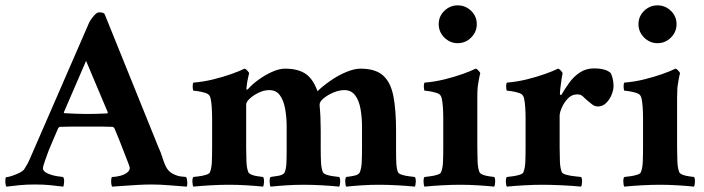

<svg xmlns="http://www.w3.org/2000/svg" viewBox="-33 -692 2626 716"><path d="M92 -131 300 -609Q305 -619 316.5 -632.5Q328 -646 336 -646Q353 -646 357 -640L557 -145Q567 -123 572 -106.5Q577 -90 584 -74Q593 -54 609.5 -45Q626 -36 641.5 -34Q657 -32 661 -32Q665 -25 665.5 -12Q666 1 663 4Q634 2 599 -1Q564 -4 532 -4Q510 -4 482 -2.5Q454 -1 428.5 1Q403 3 385 4Q383 1 382 -7.5Q381 -16 382 -24Q383 -32 385 -32Q398 -32 415.5 -36.5Q433 -41 443 -50Q451 -57 451 -66Q451 -69 445 -84.5Q439 -100 430.5 -122Q422 -144 413.5 -165.5Q405 -187 399 -201Q393 -215 393 -215Q393 -215 390.5 -217Q388 -219 386 -219Q365 -220 345.5 -220Q326 -220 310 -220Q305 -220 300.5 -220Q296 -220 292 -220Q262 -220 239.5 -220Q217 -220 191 -219Q187 -219 184 -214Q184 -214 177.5 -199Q171 -184 163 -165Q155 -146 149 -132Q142 -114 134.5 -92Q127 -70 127 -65Q127 -53 144 -45.5Q161 -38 179.5 -35Q198 -32 202 -32Q207 -27 206 -13Q205 1 203 4Q178 1 154 -1.5Q130 -4 98 -4Q64 -4 40.5 -1.5Q17 1 -9 4Q-12 1 -13 -11Q-14 -23 -11 -31Q-5 -31 9.5 -35.5Q24 -40 38.5 -47Q53 -54 58 -62Q71 -82 77 -96.5Q83 -111 92 -131ZM288 -465 205 -273Q205 -273 205.5 -271.5Q206 -270 207 -270Q222 -269 247 -268Q272 -267 288 -267Q311 -267 327.5 -267.5Q344 -268 366 -269Q368 -269 368.5 -271Q369 -273 369 -273Z M1030 -436Q1077 -436 1105.5 -417.5Q1134 -399 1151 -352Q1173 -373 1201.5 -392.5Q1230 -412 1259.5 -424Q1289 -436 1311 -436Q1367 -436 1395.5 -410.5Q1424 -385 1434 -333.5Q1444 -282 1444 -205V-142Q1444 -139 1444 -135.5Q1444 -132 1444 -129Q1444 -103 1445 -83Q1446 -63 1451 -50Q1454 -44 1466.5 -40Q1479 -36 1493.5 -34.5Q1508 -33 1514 -32Q1518 -27 1517.5 -14Q1517 -1 1514 4Q1486 1 1448.5 -1Q1411 -3 1380 -3Q1349 -3 1318 -1Q1287 1 1258 4Q1255 -1 1254.5 -14Q1254 -27 1258 -32Q1268 -33 1286.5 -36.5Q1305 -40 1309 -50Q1315 -65 1316 -88Q1317 -111 1317 -142V-219Q1317 -254 1311.5 -285.5Q1306 -317 1291.5 -336.5Q1277 -356 1251 -356Q1232 -356 1210.5 -347Q1189 -338 1174 -325.5Q1159 -313 1159 -303V-297Q1161 -277 1162 -254Q1163 -231 1163 -205V-142Q1163 -111 1164 -88Q1165 -65 1171 -50Q1174 -44 1186 -40Q1198 -36 1212 -34.5Q1226 -33 1232 -32Q1236 -27 1235.5 -14Q1235 -1 1232 4Q1204 1 1167.5 -1Q1131 -3 1100 -3Q1069 -3 1037 -1Q1005 1 976 4Q973 -1 972.5 -14Q972 -27 976 -32Q986 -33 1005.5 -36.5Q1025 -40 1029 -50Q1034 -63 1035 -83Q1036 -103 1036 -129Q1036 -132 1036 -135.5Q1036 -139 1036 -142V-219Q1036 -254 1030.5 -285.5Q1025 -317 1011 -336.5Q997 -356 971 -356Q952 -356 932 -346.5Q912 -337 898.5 -324.5Q885 -312 885 -302V-142Q885 -115 886 -90Q887 -65 893 -50Q896 -44 906.5 -40Q917 -36 929.5 -34.5Q942 -33 948 -32Q952 -27 951.5 -14Q951 -1 948 4Q920 1 886 -1Q852 -3 821 -3Q790 -3 753.5 -1Q717 1 688 4Q685 -1 684.5 -14Q684 -27 688 -32Q695 -33 708.5 -34.5Q722 -36 735 -40Q748 -44 750 -50Q756 -65 757 -88Q758 -111 758 -142V-254Q758 -259 757.5 -275.5Q757 -292 755 -309.5Q753 -327 749 -334Q745 -342 731.5 -346Q718 -350 705 -352Q692 -354 688 -354Q687 -355 686 -362.5Q685 -370 686 -377Q687 -384 689 -384Q726 -387 762.5 -396Q799 -405 830 -416Q861 -427 879 -436Q884 -435 890 -428Q896 -421 896 -419Q895 -415 892 -401.5Q889 -388 887.5 -376Q886 -364 886 -363Q886 -358 887 -357Q889 -357 894 -362Q908 -378 931.5 -395Q955 -412 981.5 -424Q1008 -436 1030 -436Z M1747 -302V-142Q1747 -115 1748 -90Q1749 -65 1755 -50Q1758 -44 1768.5 -40Q1779 -36 1791.5 -34.5Q1804 -33 1810 -32Q1814 -27 1813.5 -14Q1813 -1 1810 4Q1782 1 1748 -1Q1714 -3 1683 -3Q1652 -3 1615.5 -1Q1579 1 1550 4Q1547 -1 1546.5 -14Q1546 -27 1550 -32Q1557 -33 1570.5 -34.5Q1584 -36 1597 -40Q1610 -44 1612 -50Q1618 -65 1619 -88Q1620 -111 1620 -142V-254Q1620 -259 1619.5 -275.5Q1619 -292 1617 -309.5Q1615 -327 1611 -334Q1607 -342 1593.5 -346Q1580 -350 1567 -352Q1554 -354 1550 -354Q1549 -355 1548 -362.5Q1547 -370 1548 -377Q1549 -384 1551 -384Q1588 -387 1624.5 -396Q1661 -405 1692 -416Q1723 -427 1741 -436Q1746 -435 1752 -428Q1758 -421 1758 -419Q1756 -413 1752.5 -393.5Q1749 -374 1748 -363Q1747 -347 1747 -327Q1747 -307 1747 -302ZM1603 -602Q1603 -631 1624 -651.5Q1645 -672 1674 -672Q1703 -672 1724 -651.5Q1745 -631 1745 -602Q1745 -573 1724 -552Q1703 -531 1674 -531Q1645 -531 1624 -552Q1603 -573 1603 -602Z M2183 -437Q2202 -437 2218 -433Q2234 -429 2244 -420Q2247 -416 2251 -402Q2255 -388 2255 -372Q2255 -356 2247.5 -338Q2240 -320 2227 -307.5Q2214 -295 2197 -295Q2184 -295 2174 -303.5Q2164 -312 2155 -319Q2147 -327 2139.5 -333.5Q2132 -340 2119 -340Q2099 -340 2084.5 -324.5Q2070 -309 2062 -290.5Q2054 -272 2054 -261V-142Q2054 -115 2055 -90Q2056 -65 2062 -50Q2065 -44 2080 -40Q2095 -36 2111.5 -34.5Q2128 -33 2134 -32Q2138 -27 2137.5 -14Q2137 -1 2134 4Q2106 1 2063.5 -1Q2021 -3 1990 -3Q1959 -3 1922.5 -1Q1886 1 1857 4Q1854 -1 1853.5 -14Q1853 -27 1857 -32Q1864 -33 1877.5 -34.5Q1891 -36 1904 -40Q1917 -44 1919 -50Q1925 -65 1926 -88Q1927 -111 1927 -142V-254Q1927 -259 1926.5 -275.5Q1926 -292 1924 -309.5Q1922 -327 1918 -334Q1914 -342 1900.5 -346Q1887 -350 1874 -352Q1861 -354 1857 -354Q1856 -355 1855 -362.5Q1854 -370 1855 -377Q1856 -384 1858 -384Q1895 -387 1931.5 -396Q1968 -405 1999 -416Q2030 -427 2048 -436Q2053 -435 2059 -428Q2065 -421 2065 -419Q2064 -415 2061.5 -399Q2059 -383 2057 -366Q2055 -349 2055 -342Q2055 -338 2057.5 -338Q2060 -338 2061 -339Q2073 -360 2089.5 -383Q2106 -406 2129 -421.5Q2152 -437 2183 -437Z M2492 -302V-142Q2492 -115 2493 -90Q2494 -65 2500 -50Q2503 -44 2513.5 -40Q2524 -36 2536.5 -34.5Q2549 -33 2555 -32Q2559 -27 2558.5 -14Q2558 -1 2555 4Q2527 1 2493 -1Q2459 -3 2428 -3Q2397 -3 2360.5 -1Q2324 1 2295 4Q2292 -1 2291.5 -14Q2291 -27 2295 -32Q2302 -33 2315.5 -34.5Q2329 -36 2342 -40Q2355 -44 2357 -50Q2363 -65 2364 -88Q2365 -111 2365 -142V-254Q2365 -259 2364.5 -275.5Q2364 -292 2362 -309.5Q2360 -327 2356 -334Q2352 -342 2338.5 -346Q2325 -350 2312 -352Q2299 -354 2295 -354Q2294 -355 2293 -362.5Q2292 -370 2293 -377Q2294 -384 2296 -384Q2333 -387 2369.5 -396Q2406 -405 2437 -416Q2468 -427 2486 -436Q2491 -435 2497 -428Q2503 -421 2503 -419Q2501 -413 2497.5 -393.5Q2494 -374 2493 -363Q2492 -347 2492 -327Q2492 -307 2492 -302ZM2348 -602Q2348 -631 2369 -651.5Q2390 -672 2419 -672Q2448 -672 2469 -651.5Q2490 -631 2490 -602Q2490 -573 2469 -552Q2448 -531 2419 -531Q2390 -531 2369 -552Q2348 -573 2348 -602Z"/></svg>

Font: Amiri
Style: Bold
Weight: 700
Designer: Khaled Hosny
Version: Version 0.113